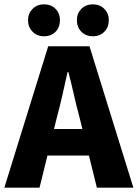

<svg xmlns="http://www.w3.org/2000/svg" viewBox="-28 -864 634 884"><path d="M-8 0 194 -651H384L586 0H418L338 -324Q325 -372 312.5 -427Q300 -482 287 -532H283Q272 -482 259.5 -427Q247 -372 234 -324L154 0ZM130 -148V-270H446V-148ZM174 -697Q143 -697 122 -718Q101 -739 101 -771Q101 -802 122 -823Q143 -844 174 -844Q208 -844 228 -823Q248 -802 248 -771Q248 -739 228 -718Q208 -697 174 -697ZM399 -697Q367 -697 346.5 -718Q326 -739 326 -771Q326 -802 346.5 -823Q367 -844 399 -844Q432 -844 452.5 -823Q473 -802 473 -771Q473 -739 452.5 -718Q432 -697 399 -697Z"/></svg>

Font: Mada ExtraBold
Style: Regular
Weight: 800
Designer: Khaled Hosny
Version: Version 1.5